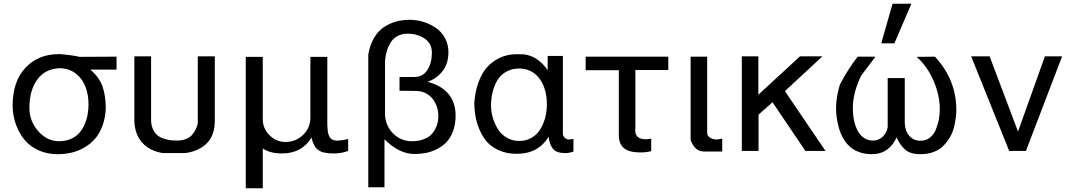

<svg xmlns="http://www.w3.org/2000/svg" viewBox="-20 -802 5700 1020"><path d="M306.2 -439V-439.9Q223.1 -439.9 179.7 -381.6Q136.2 -323.2 136.2 -229Q136.2 -158.7 183.1 -105.2Q230 -51.8 293.9 -51.8Q329.1 -51.8 356.9 -64.2Q384.8 -76.7 401.9 -96.4Q418.9 -116.2 430.2 -142.6Q441.4 -168.9 445.8 -194.6Q450.2 -220.2 450.2 -247.1Q450.2 -298.3 434.3 -340.3Q418.5 -382.3 385 -409.4Q351.6 -436.5 306.2 -439ZM290 -514.2V-515.1Q361.8 -509.8 402.8 -500L599.1 -501V-432.1H460Q507.8 -391.6 524.9 -341.8Q542 -292 542 -225.1Q539.6 -173.8 523.9 -132.6Q508.3 -91.3 483.9 -63.7Q459.5 -36.1 427 -17.6Q394.5 1 359.4 9Q324.2 17.1 286.1 17.1Q230 17.1 184.3 -3.7Q138.7 -24.4 109.6 -60.1Q80.6 -95.7 64.5 -141.1Q48.3 -186.5 46.9 -237.8Q46.9 -369.1 115 -441.7Q183.1 -514.2 290 -514.2Z M693.8 -157.2V-502.9H782.7V-165Q782.7 -135.3 793.5 -113.8Q804.2 -92.3 818.6 -81.3Q833 -70.3 855 -64Q877 -57.6 892.1 -56.4Q907.2 -55.2 926.8 -55.2Q952.1 -56.6 970.9 -64.7Q989.7 -72.8 1001.2 -86.4Q1012.7 -100.1 1019.3 -113.8Q1025.9 -127.4 1030.8 -146V-502.9H1121.1V-158.2Q1121.1 -123.5 1111.6 -95.5Q1102.1 -67.4 1086.7 -49.3Q1071.3 -31.2 1050 -18.1Q1028.8 -4.9 1007.8 1.7Q986.8 8.3 962.9 11.2H844.7Q775.4 0 736.1 -43.5Q696.8 -86.9 693.8 -157.2Z M1718.8 -130.9 1719.7 -129.9Q1719.7 -93.8 1731 -74.5Q1742.2 -55.2 1769 -55.2H1774.9Q1805.2 -56.6 1829.6 -64V0Q1792 13.2 1754.9 13.2H1749Q1694.8 13.2 1670.2 -5.4Q1645.5 -23.9 1634.8 -70.8Q1583.5 13.2 1478 13.2Q1414.6 13.2 1376 -13.2V198.2H1285.6V-500H1376V-168.9Q1376 -119.6 1411.6 -83.7Q1447.3 -47.9 1496.6 -47.9Q1551.8 -47.9 1590.3 -85.4Q1628.9 -123 1628.9 -178.2V-500H1718.8Z M2144.5 -623Q2115.2 -623 2092.8 -611.1Q2070.3 -599.1 2056.6 -578.1Q2043 -557.1 2035.4 -532.2Q2027.8 -507.3 2025.4 -478V-189.9Q2029.8 -130.4 2070.3 -91.1Q2110.8 -51.8 2168.5 -51.8Q2201.7 -51.8 2227.5 -61Q2253.4 -70.3 2268.3 -84.5Q2283.2 -98.6 2292.7 -117.4Q2302.2 -136.2 2305.4 -152.8Q2308.6 -169.4 2308.6 -186Q2308.6 -209.5 2301.8 -231.7Q2294.9 -253.9 2281.5 -272.9Q2268.1 -292 2246.1 -304.4Q2224.1 -316.9 2196.8 -318.8L2102.5 -319.8V-393.1H2182.6Q2226.6 -393.1 2250.5 -430.4Q2274.4 -467.8 2274.4 -522Q2274.4 -569.8 2236.8 -596.4Q2199.2 -623 2144.5 -623ZM2155.8 -696.8Q2192.9 -696.8 2228.8 -685.8Q2264.6 -674.8 2294.9 -654.3Q2325.2 -633.8 2343.8 -600.1Q2362.3 -566.4 2362.3 -524.9Q2362.3 -465.8 2332 -425.5Q2301.8 -385.3 2251.5 -367.2Q2324.2 -348.6 2362.3 -303Q2400.4 -257.3 2400.4 -188Q2400.4 -142.1 2387.2 -106.2Q2374 -70.3 2352.5 -47.6Q2331.1 -24.9 2302 -10.3Q2272.9 4.4 2243.7 10.3Q2214.4 16.1 2182.6 16.1Q2100.6 16.1 2022.5 -62V192.9H1936.5V-512.2Q1945.3 -563.5 1967 -600.6Q1988.8 -637.7 2019.8 -658Q2050.8 -678.2 2084.2 -687.5Q2117.7 -696.8 2155.8 -696.8Z M2754.4 -437V-438Q2753.9 -438 2752.9 -437.5Q2752 -437 2751.5 -437Q2750.5 -437 2749 -437.5Q2747.6 -438 2746.6 -438H2738.3Q2704.6 -438 2678.2 -425.5Q2651.9 -413.1 2635.3 -393.6Q2618.7 -374 2607.9 -347.2Q2597.2 -320.3 2592.8 -293.7Q2588.4 -267.1 2588.4 -238.8Q2589.4 -205.1 2599.1 -173.1Q2608.9 -141.1 2626.7 -113.8Q2644.5 -86.4 2673.3 -69.8Q2702.1 -53.2 2738.3 -53.2Q2771 -53.2 2797.1 -66.4Q2823.2 -79.6 2839.4 -99.9Q2855.5 -120.1 2866.2 -146.7Q2877 -173.3 2881.1 -197.8Q2885.3 -222.2 2885.3 -246.1Q2885.3 -325.7 2850.8 -377.7Q2816.4 -429.7 2754.4 -437ZM2751.5 -513.2V-514.2Q2833 -510.3 2889.6 -429.2V-504.9H2970.2V-90.8Q2970.2 -80.1 2980 -70.6Q2989.7 -61 3002.4 -61H3007.3Q3011.7 -61 3026.4 -64V2.9Q3006.3 11.2 2983.4 11.2Q2958 11.2 2940.9 4.9Q2923.8 -1.5 2914.8 -14.9Q2905.8 -28.3 2901.6 -41.3Q2897.5 -54.2 2894.5 -75.2Q2838.9 15.1 2725.6 15.1Q2672.9 15.1 2631.8 -2.9Q2590.8 -21 2566.9 -48.6Q2543 -76.2 2527.3 -113.5Q2511.7 -150.9 2505.9 -184.3Q2500 -217.8 2499.5 -252.9Q2503.4 -310.5 2519 -356.4Q2534.7 -402.3 2556.6 -431.4Q2578.6 -460.4 2607.7 -479.5Q2636.7 -498.5 2666.3 -506.3Q2695.8 -514.2 2727.5 -514.2Q2743.7 -514.2 2751.5 -513.2Z M3091.3 -429.2V-501H3530.3V-430.2H3355.5V-122.1Q3355.5 -120.1 3355 -118.2L3354.5 -116.2V-110.8Q3354.5 -62 3411.1 -62Q3421.9 -62 3439.5 -65.9V1Q3412.6 7.8 3382.3 7.8Q3322.8 7.8 3295.2 -14.6Q3267.6 -37.1 3267.6 -84V-429.2Z M3648.9 -59.1V-501H3736.8V-98.1Q3736.8 -79.6 3752.4 -70.3Q3768.1 -61 3786.1 -61Q3797.4 -61 3816.9 -65.9V2.9H3719.7Q3670.4 2.9 3648.9 -59.1Z M3920.9 0V-502.9H4008.8V-298.8L4230 -502.9H4349.6L4149.9 -317.9L4365.7 0H4258.8L4084 -258.8L4009.8 -192.9V0Z M4535.6 -500V-501H4630.9L4554.7 -399.9Q4510.7 -309.6 4510.7 -226.1Q4510.7 -193.4 4516.8 -163.8Q4522.9 -134.3 4535.4 -109.4Q4547.9 -84.5 4569.1 -69.8Q4590.3 -55.2 4617.7 -55.2Q4647.5 -55.2 4669.4 -75.9Q4691.4 -96.7 4695.8 -127V-387.2H4786.6V-147Q4788.6 -104.5 4811.5 -79.3Q4834.5 -54.2 4870.6 -54.2Q4899.4 -54.2 4920.4 -71Q4941.4 -87.9 4952.1 -115Q4962.9 -142.1 4967.8 -168.5Q4972.7 -194.8 4972.7 -221.2Q4972.7 -296.4 4939.2 -373.5Q4905.8 -450.7 4849.6 -500L4946.8 -501Q5060.5 -378.4 5060.5 -217.8Q5060.5 -197.3 5057.6 -175.5Q5054.7 -153.8 5047.9 -125.7Q5041 -97.7 5026.9 -73.5Q5012.7 -49.3 4992.7 -28.3Q4972.7 -7.3 4940.9 4.9Q4909.2 17.1 4869.6 17.1Q4817.9 17.1 4790.8 -5.4Q4763.7 -27.8 4742.7 -71.8Q4725.1 -30.8 4691.7 -6.8Q4658.2 17.1 4610.8 17.1Q4578.1 17.1 4551 8.3Q4523.9 -0.5 4504.9 -14.6Q4485.8 -28.8 4471.2 -49.3Q4456.5 -69.8 4447.5 -91.1Q4438.5 -112.3 4432.6 -137.5Q4426.8 -162.6 4424.3 -183.8Q4421.9 -205.1 4421.4 -228Q4422.9 -293.5 4442.4 -354Q4486.3 -436.5 4535.6 -500ZM4821.8 -782.2 4731.4 -571.8H4661.6L4721.7 -782.2Z M5341.3 0 5139.2 -502.9H5237.3L5388.2 -103L5531.2 -502.9H5622.6L5430.2 0Z"/></svg>

Font: Perun
Style: Regular
Weight: 400
Version: Version 1.0000